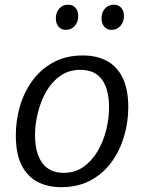

<svg xmlns="http://www.w3.org/2000/svg" viewBox="-20 -767 596 796"><path d="M323.7 -537.1Q380.1 -537.1 422.2 -514.9Q464.4 -492.7 488.1 -445.4Q511.8 -398 511.8 -322.4Q511.8 -261 494.4 -201.8Q477.1 -142.7 442.4 -95Q407.8 -47.3 355.6 -19.2Q303.4 9 233.3 9Q178.3 9 135.8 -13Q93.3 -35 69.4 -82.5Q45.6 -130 45.6 -205.7Q45.6 -267.7 62.7 -326.5Q79.9 -385.4 114.6 -432.9Q149.3 -480.4 201.5 -508.7Q253.7 -537.1 323.7 -537.1ZM313 -477.5Q265.4 -477.5 229.9 -452.5Q194.5 -427.5 171.5 -387.2Q148.5 -346.9 136.9 -299.2Q125.2 -251.6 125.2 -207Q125.2 -132.4 155.2 -91.5Q185.1 -50.5 244.4 -50.5Q291.3 -50.5 326.4 -75.5Q361.6 -100.5 385.2 -141Q408.8 -181.5 420.5 -229.1Q432.1 -276.8 432.1 -322Q432.1 -396.9 402.7 -437.2Q373.2 -477.5 313 -477.5ZM253.3 -643.2Q233.9 -643.2 222.7 -656.4Q211.5 -669.6 211.5 -691Q211.5 -715.7 225.7 -731.6Q239.9 -747.5 262.3 -747.5Q281.7 -747.5 293 -734.8Q304.4 -722.1 304.4 -700.4Q304.4 -676 289.9 -659.6Q275.3 -643.2 253.3 -643.2ZM442.7 -643.2Q423.3 -643.2 412.1 -656.4Q400.9 -669.6 400.9 -691Q400.9 -715.7 415.1 -731.6Q429.3 -747.5 451.7 -747.5Q471.1 -747.5 482.5 -734.8Q493.9 -722.1 493.9 -700.4Q493.9 -676 479.3 -659.6Q464.8 -643.2 442.7 -643.2Z"/></svg>

Font: Bitter Thin
Style: Italic
Weight: 100
Italic angle: -9°
Designer: Sol Matas, and Bitter project Authors
Foundry: Sol Matas
Version: Version 2.002